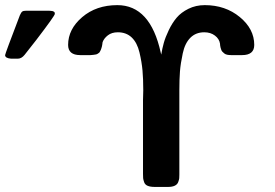

<svg xmlns="http://www.w3.org/2000/svg" viewBox="-25 -736 1082 756"><path d="M-4.9 -519Q-4.9 -523.9 53.2 -675.8Q58.1 -687 62.5 -690.4Q66.9 -693.8 78.1 -693.8H168Q168.9 -693.8 172.4 -693.4Q175.8 -692.9 177.5 -692.9Q179.2 -692.9 181.6 -692.4Q184.1 -691.9 185.5 -690.9Q187 -689.9 188.5 -689Q189.9 -688 190.4 -686Q190.9 -684.1 190.9 -681.2Q190.9 -674.3 118.2 -579.1Q90.3 -543 71.8 -520Q59.6 -504.9 44.9 -504.9H19Q-4.9 -506.8 -4.9 -519ZM243.2 -559.1Q243.2 -621.1 298.6 -668.5Q354 -715.8 437 -715.8Q566.9 -715.8 607.9 -528.8Q609.9 -522.9 609.9 -521Q613.8 -544.9 619.9 -566.9Q626 -588.9 639.6 -617.4Q653.3 -646 670.7 -666.5Q688 -687 717 -701.4Q746.1 -715.8 781.2 -715.8Q862.3 -715.8 919.2 -668.9Q976.1 -622.1 976.1 -559.1Q976.1 -519 928.2 -519H885.3Q876.5 -519 869.4 -520.5Q862.3 -522 857.7 -525.9Q853 -529.8 850.1 -533Q847.2 -536.1 845.7 -541.5Q844.2 -546.9 843.3 -549.3Q842.3 -551.8 841.8 -557.4Q841.3 -563 841.3 -564Q838.4 -583 821.3 -595.9Q804.2 -608.9 779.3 -608.9Q746.1 -608.9 724.6 -587.4Q703.1 -565.9 694.6 -525.9Q686 -485.8 683.6 -454.8Q681.2 -423.8 681.2 -380.9V-47.9Q681.2 -39.1 680.7 -33.9Q680.2 -28.8 676.8 -19.3Q673.3 -9.8 663.3 -4.9Q653.3 0 637.2 0H584Q566.9 0 556.4 -4.4Q545.9 -8.8 542.5 -18.8Q539.1 -28.8 538.6 -34.4Q538.1 -40 538.1 -51.8V-341.8Q538.1 -347.7 538.6 -360.8Q539.1 -374 539.1 -380.9Q539.1 -425.8 536.1 -458.5Q533.2 -491.2 524.2 -529.5Q515.1 -567.9 493.7 -588.4Q472.2 -608.9 439 -608.9Q415 -608.9 399.7 -596.9Q384.3 -585 378.9 -569.8Q378.9 -567.9 377.9 -562Q377 -556.2 376.5 -554Q376 -551.8 374.5 -546.9Q373 -542 372.1 -540Q371.1 -538.1 369.1 -533.9Q367.2 -529.8 365.2 -528.3Q363.3 -526.9 359.6 -524.4Q356 -522 352.1 -521.5Q348.1 -521 342.5 -520Q336.9 -519 331.1 -519H291Q243.2 -519 243.2 -559.1Z"/></svg>

Font: CMU Sans Serif
Style: Bold
Weight: 700
Version: Version 0.7.0